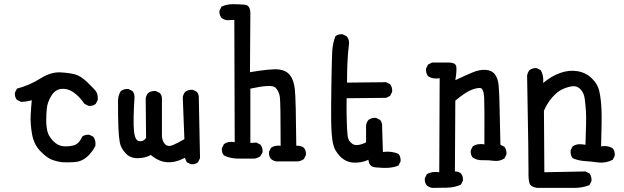

<svg xmlns="http://www.w3.org/2000/svg" viewBox="-20 -788 3040 935"><path d="M282.2 2Q253.9 -2 230.5 -11.2Q207 -20.5 175.8 -52.7Q144.5 -85 135.7 -136.7Q127 -188.5 129.4 -229.5Q131.8 -270.5 134.8 -299.8Q105.5 -292 82 -292L62.5 -301.8Q50.8 -315.4 52.7 -336.9L62.5 -356.4Q123 -372.1 175.8 -405.3Q228.5 -438.5 275.9 -435.5Q323.2 -432.6 348.6 -424.8Q374 -417 402.8 -389.6Q431.6 -362.3 444.8 -346.7Q458 -331.1 456.1 -301.8L446.3 -282.2Q432.6 -270.5 411.1 -272.5L391.6 -282.2Q364.3 -321.3 335.9 -339.8Q307.6 -358.4 277.8 -355Q248 -351.6 229.5 -320.8Q210.9 -290 208 -259.8Q205.1 -229.5 205.1 -201.2Q205.1 -172.9 210.9 -148.4Q216.8 -124 238.8 -101.6Q260.7 -79.1 285.2 -76.2Q309.6 -73.2 336.9 -79.6Q364.3 -85.9 379.9 -122.1Q393.6 -133.8 415 -131.8L434.6 -122.1Q448.2 -102.5 444.3 -77.1Q427.7 -44.9 402.8 -23.4Q377.9 -2 346.7 1Q315.4 3.9 282.2 2Z M909.2 11.7 889.6 2 879.9 -19.5Q836.9 3.9 795.4 2Q753.9 0 714.8 -33.2Q685.5 -17.6 649.4 -17.6Q613.3 -17.6 590.8 -42.5Q568.4 -67.4 563.5 -93.8Q558.6 -120.1 556.6 -166Q554.7 -211.9 554.7 -295.9Q554.7 -323.2 568.4 -344.7Q584 -356.4 605.5 -354.5L625 -344.7Q636.7 -331.1 634.8 -309.6Q627.9 -201.2 632.3 -152.3Q636.7 -103.5 657.7 -100.6Q678.7 -97.7 691.4 -116.2L689.5 -307.6Q691.4 -323.2 701.2 -335Q716.8 -346.7 738.3 -344.7L758.8 -335Q770.5 -321.3 768.6 -299.8Q768.6 -159.2 768.6 -130.9Q768.6 -102.5 782.7 -86.9Q796.9 -71.3 820.8 -81.1Q844.7 -90.8 877.9 -110.4L870.1 -313.5Q872.1 -329.1 881.8 -340.8Q897.5 -352.5 918.9 -350.6L938.5 -340.8Q950.2 -327.1 948.2 -305.7L954.1 -17.6L944.3 2Q930.7 13.7 909.2 11.7Z M1327.1 -2Q1311.5 -3.9 1299.8 -13.7Q1288.1 -27.3 1290 -48.8L1299.8 -68.4Q1319.3 -82 1346.7 -78.1Q1346.7 -286.1 1342.8 -315.4Q1338.9 -344.7 1320.8 -361.8Q1302.7 -378.9 1199.2 -356.4V-91.8L1228.5 -93.8L1248 -84Q1260.7 -68.4 1258.8 -46.9L1248 -27.3Q1234.4 -17.6 1218.8 -15.6H1140.6Q1101.6 -15.6 1070.3 -31.2Q1058.6 -44.9 1060.5 -66.4L1070.3 -85.9Q1091.8 -101.6 1123 -95.7L1121.1 -691.4L1085.9 -689.5Q1070.3 -691.4 1058.6 -701.2Q1046.9 -714.8 1048.8 -736.3L1058.6 -755.9Q1084 -767.6 1114.3 -767.6Q1144.5 -767.6 1171.9 -765.1Q1199.2 -762.7 1199.2 -722.7L1197.3 -436.5Q1302.7 -454.1 1338.4 -449.7Q1374 -445.3 1392.6 -421.4Q1411.1 -397.5 1416 -351.6Q1420.9 -305.7 1422.9 -78.1Q1444.3 -80.1 1460 -68.4Q1471.7 -54.7 1469.7 -33.2L1460 -13.7Q1446.3 -3.9 1430.7 -2Z M1812.5 27.3Q1776.4 26.4 1774.4 -9.8Q1739.3 5.9 1701.7 3.9Q1664.1 2 1635.7 -26.9Q1607.4 -55.7 1600.6 -93.8Q1593.8 -131.8 1592.8 -195.3Q1591.8 -258.8 1593.8 -376Q1595.7 -493.2 1597.7 -534.7Q1599.6 -576.2 1613.3 -611.3Q1627 -623 1648.4 -621.1L1668 -611.3Q1681.6 -595.7 1679.7 -574.2Q1673.8 -529.3 1671.9 -481.9Q1669.9 -434.6 1669.9 -385.7L1860.4 -387.7L1879.9 -377.9Q1891.6 -362.3 1889.6 -340.8L1879.9 -321.3L1860.4 -311.5L1668 -309.6Q1667 -253.9 1668.5 -202.6Q1669.9 -151.4 1672.9 -126Q1675.8 -100.6 1696.8 -86.9Q1717.8 -73.2 1762.7 -94.7V-176.8Q1764.6 -192.4 1774.4 -204.1Q1790 -215.8 1811.5 -213.9L1831.1 -204.1Q1842.8 -190.4 1840.8 -168.9L1844.7 -47.9Q1887.7 -53.7 1920.9 -38.1Q1932.6 -23.4 1930.7 -2L1920.9 17.6Q1883.8 35.2 1812.5 27.3Z M2085.9 127Q2070.3 125 2058.6 115.2Q2046.9 101.6 2048.8 80.1L2058.6 60.5Q2084 44.9 2119.1 50.8L2121.1 -407.2Q2087.9 -401.4 2064.5 -417Q2052.7 -432.6 2054.7 -454.1L2064.5 -473.6L2084 -483.4H2168Q2199.2 -482.4 2202.1 -463.4Q2205.1 -444.3 2197.3 -397.5Q2238.3 -417 2276.9 -433.6Q2315.4 -450.2 2345.7 -447.8Q2376 -445.3 2390.6 -425.3Q2405.3 -405.3 2408.2 -372.1Q2411.1 -338.9 2412.1 -296.4Q2413.1 -253.9 2417 -83L2436.5 -73.2Q2448.2 -57.6 2446.3 -36.1L2436.5 -16.6Q2413.1 -1 2384.8 -4.9Q2356.4 -8.8 2330.1 -7.8Q2303.7 -6.8 2282.2 -20.5Q2270.5 -34.2 2272.5 -55.7L2282.2 -75.2Q2305.7 -90.8 2338.9 -85Q2339.8 -262.7 2337.9 -310.5Q2335.9 -358.4 2317.9 -359.4Q2299.8 -360.4 2272 -348.6Q2244.1 -336.9 2197.3 -297.9L2195.3 46.9Q2212.9 46.9 2224.6 56.6Q2236.3 70.3 2234.4 91.8L2224.6 111.3Q2193.4 125 2158.2 126Q2123 127 2085.9 127Z M2595.7 127Q2563.5 122.1 2558.1 103Q2552.7 84 2553.7 46.9Q2554.7 9.8 2546.9 -418.9Q2548.8 -434.6 2558.6 -446.3Q2572.3 -458 2593.8 -456.1L2613.3 -446.3Q2628.9 -418.9 2625 -383.8Q2664.1 -417 2707.5 -432.6Q2751 -448.2 2792 -441.4Q2833 -434.6 2862.3 -406.2Q2891.6 -377.9 2899.4 -339.8Q2907.2 -301.8 2909.2 -253.4Q2911.1 -205.1 2907.2 -75.2Q2940.4 -81.1 2963.9 -65.4Q2975.6 -51.8 2973.6 -29.3L2963.9 -9.8Q2928.7 7.8 2891.6 2.9Q2854.5 -2 2825.2 -3.9Q2795.9 -5.9 2768.6 -17.6Q2756.8 -33.2 2758.8 -55.7L2768.6 -75.2Q2788.1 -88.9 2815.4 -85L2831.1 -83Q2835.9 -208 2833.5 -245.1Q2831.1 -282.2 2827.1 -309.6Q2823.2 -336.9 2805.7 -354.5Q2788.1 -372.1 2761.7 -367.2Q2735.4 -362.3 2713.4 -350.6Q2691.4 -338.9 2668.9 -313.5Q2646.5 -288.1 2628.9 -249L2630.9 50.8L2831.1 46.9L2850.6 56.6Q2862.3 72.3 2860.4 93.8L2850.6 113.3Q2817.4 127 2776.4 127Q2735.4 127 2595.7 127Z"/></svg>

Font: NaikaiFont
Style: Regular
Weight: 400
Version: Version 1.67